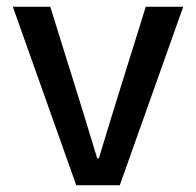

<svg xmlns="http://www.w3.org/2000/svg" viewBox="-20 -549 581 569"><path d="M206 0 18 -529H129L225 -221L268 -80H273L316 -221L412 -529H523L335 0Z"/></svg>

Font: Mona Sans ExtraLight Medium
Style: Regular
Weight: 500
Version: Version 2.000